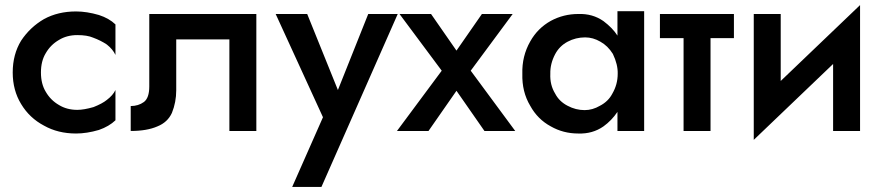

<svg xmlns="http://www.w3.org/2000/svg" viewBox="-20 -515 3475 755"><path d="M160 -154Q141 -185 141 -230Q141 -275 160 -306Q179 -339 212 -358Q243 -377 284 -377Q323 -377 346 -367Q376 -356 400 -340Q424 -321 434 -299V-419Q409 -443 369 -456Q321 -470 279 -470Q208 -470 153 -440Q98 -408 63 -355Q30 -301 30 -230Q30 -160 63 -106Q96 -51 153 -21Q208 10 279 10Q321 10 369 -4Q409 -18 434 -42V-161Q424 -140 400 -122Q383 -108 348 -94Q310 -83 284 -83Q243 -83 212 -102Q179 -121 160 -154Z M673 -160V-360H882V0H988V-460H567V-175Q567 -130 546 -114Q524 -98 494 -98V0Q558 0 599 -18Q639 -34 656 -71Q673 -113 673 -160Z M1188 -460H1064L1250 -54L1129 220H1244L1544 -460H1428L1284 -99L1335 -96Z M1775 -158 1885 0H2006L1831 -237L1996 -460H1875L1775 -316L1675 -460H1551L1717 -237L1541 0H1665Z M2408 0H2513V-471H2408V-375Q2389 -405 2353 -432Q2310 -462 2254 -460Q2196 -460 2146 -433Q2094 -404 2065 -352Q2032 -294 2034 -225Q2032 -154 2065 -99Q2094 -46 2146 -18Q2195 10 2254 10Q2310 12 2353 -18Q2385 -41 2408 -75ZM2388 -147Q2372 -116 2339 -99Q2310 -82 2279 -82Q2244 -82 2212 -99Q2179 -116 2163 -147Q2142 -181 2144 -225Q2143 -264 2163 -302Q2180 -334 2212 -351Q2244 -368 2281 -368Q2312 -368 2341 -351Q2370 -335 2390 -303Q2410 -261 2409 -225Q2409 -183 2388 -147Z M2866 -460H2575V-365H2866ZM2774 -440H2668V0H2774Z M2944 35 3357 -360 3362 -495 2949 -100ZM3050 -88V-460H2944V35ZM3362 0V-495L3256 -373V0Z"/></svg>

Font: NM-font
Style: Medium
Weight: 500
Designer: ""
Foundry: ""
Version: ""